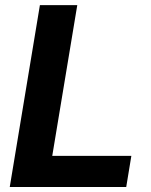

<svg xmlns="http://www.w3.org/2000/svg" viewBox="-20 -748 604 768"><path d="M19 0 139.6 -727.5H289.1L189 -124.5H505.4L484.9 0Z"/></svg>

Font: Inter 17pt
Style: Bold Italic
Weight: 700
Italic angle: -9.3988°
Version: Version 4.001;git-66647c0bb